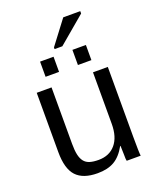

<svg xmlns="http://www.w3.org/2000/svg" viewBox="-160 -967 876 1071"><g transform="rotate(-20 278.0 -431.5)"><path d="M153 -528V-193Q153 -154 158.5 -128.5Q164 -103 176.5 -87Q189 -71 210 -64.5Q231 -58 262 -58Q326 -58 362.5 -101Q399 -144 399 -222V-528H487V-113Q487 -21 490 0H407Q407 0 405 -13Q405 -24 404.5 -38Q404 -52 403 -90H401Q371 -36 331.5 -13Q292 10 232 10Q146 10 105.5 -33.5Q65 -77 65 -176V-528ZM334 -595V-685H414V-595ZM142 -595V-685H222V-595ZM242 -723V-733L348 -873H449V-859L288 -723Z"/></g></svg>

Font: Libra Sans
Style: Regular
Weight: 400
Foundry: Context Ltd
Version: Version 1.000; ttfautohint (v1.3)